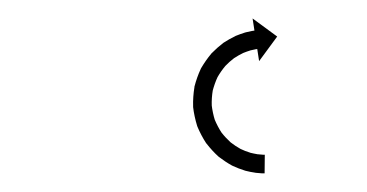

<svg xmlns="http://www.w3.org/2000/svg" viewBox="-20 -564 394 206"><path d="M261.5 -378C262.3 -378 263.1 -378 263.9 -378L264.1 -398C263.4 -398 262.7 -398 262 -398C262 -398 262 -398 262.1 -398C262.1 -398 262.2 -398 262.2 -398C260.3 -398.1 258.4 -398.3 256.5 -398.5C256.5 -398.5 256.6 -398.5 256.7 -398.5C256.8 -398.4 256.9 -398.4 256.9 -398.4C253.9 -398.9 251 -399.5 248.1 -400.2C248.1 -400.2 248.3 -400.2 248.4 -400.1C248.6 -400.1 248.7 -400.1 248.7 -400.1C245 -401.2 241.4 -402.6 237.9 -404.3C237.9 -404.3 238.1 -404.2 238.2 -404.1C238.4 -404 238.6 -403.9 238.6 -403.9C234.6 -406.1 230.7 -408.7 227.1 -411.5C227.1 -411.5 227.3 -411.3 227.4 -411.2C227.6 -411.1 227.8 -410.9 227.8 -410.9C224 -414.4 220.5 -418.1 217.4 -422.1C217.4 -422.1 217.5 -421.9 217.6 -421.8C217.8 -421.6 217.9 -421.4 217.9 -421.4C214.9 -426 212.4 -430.8 210.3 -435.8C210.3 -435.8 210.4 -435.6 210.4 -435.4C210.5 -435.2 210.6 -434.9 210.6 -434.9C208.9 -440.3 207.8 -445.8 207.1 -451.4C207.1 -451.4 207.1 -451.2 207.1 -450.9C207.1 -450.7 207.2 -450.5 207.2 -450.5C207 -456.1 207.4 -461.7 208.3 -467.2C208.3 -467.2 208.3 -467 208.2 -466.8C208.2 -466.6 208.1 -466.3 208.1 -466.3C209.5 -471.6 211.3 -476.8 213.6 -481.7C213.6 -481.7 213.5 -481.5 213.4 -481.3C213.3 -481.1 213.2 -480.9 213.2 -480.9C215.7 -485.3 218.6 -489.5 221.9 -493.4C221.9 -493.4 221.7 -493.3 221.6 -493.1C221.4 -493 221.3 -492.8 221.3 -492.8C224.5 -496.1 227.9 -499.2 231.5 -501.9C231.5 -501.9 231.4 -501.8 231.3 -501.7C231.1 -501.6 231 -501.5 231 -501.5C234.2 -503.6 237.5 -505.5 241 -507.2C241 -507.2 240.9 -507.2 240.8 -507.1C240.6 -507 240.5 -507 240.5 -507C243.2 -508.1 246 -509.1 248.9 -510C248.9 -510 248.8 -510 248.7 -509.9C248.6 -509.9 248.5 -509.9 248.5 -509.9C250.4 -510.4 252.2 -510.8 254.1 -511.1C254.1 -511.1 254 -511.1 254 -511.1C253.9 -511.1 253.9 -511.1 253.9 -511.1C254.6 -511.2 255.3 -511.3 256 -511.4L258 -498.4L277.4 -524.8L251 -544.2L253 -531.2C252.2 -531.1 251.4 -531 250.6 -530.8C250.6 -530.8 250.6 -530.8 250.5 -530.8C250.5 -530.8 250.4 -530.8 250.4 -530.8C248.1 -530.4 245.8 -529.8 243.6 -529.3C243.6 -529.3 243.5 -529.2 243.4 -529.2C243.3 -529.2 243.2 -529.2 243.2 -529.2C239.7 -528.1 236.3 -526.9 232.9 -525.5C232.9 -525.5 232.8 -525.4 232.6 -525.4C232.5 -525.3 232.4 -525.2 232.4 -525.2C228.1 -523.2 224 -520.8 220.1 -518.3C220.1 -518.3 219.9 -518.2 219.8 -518.1C219.6 -518 219.5 -517.9 219.5 -517.9C215.1 -514.5 210.9 -510.8 207 -506.8C207 -506.8 206.9 -506.7 206.7 -506.5C206.6 -506.4 206.5 -506.2 206.5 -506.2C202.5 -501.4 199 -496.3 195.8 -490.9C195.8 -490.9 195.7 -490.7 195.6 -490.5C195.5 -490.3 195.4 -490.1 195.4 -490.1C192.6 -484.1 190.4 -477.8 188.7 -471.3C188.7 -471.3 188.7 -471.1 188.6 -470.9C188.6 -470.7 188.6 -470.4 188.6 -470.4C187.5 -463.7 187 -456.8 187.2 -450C187.2 -450 187.2 -449.8 187.2 -449.5C187.2 -449.3 187.2 -449.1 187.2 -449.1C188 -442.3 189.5 -435.5 191.5 -429C191.5 -429 191.6 -428.7 191.7 -428.5C191.7 -428.3 191.8 -428.1 191.8 -428.1C194.4 -422 197.5 -416 201.1 -410.5C201.1 -410.5 201.3 -410.3 201.4 -410.1C201.5 -409.9 201.7 -409.8 201.7 -409.8C205.5 -404.9 209.7 -400.3 214.3 -396.1C214.3 -396.1 214.5 -396 214.6 -395.9C214.8 -395.7 214.9 -395.6 214.9 -395.6C219.4 -392.2 224 -389.1 228.9 -386.4C228.9 -386.4 229.1 -386.3 229.2 -386.3C229.4 -386.2 229.5 -386.1 229.5 -386.1C233.8 -384.1 238.2 -382.4 242.7 -381C242.7 -381 242.8 -380.9 243 -380.9C243.1 -380.9 243.3 -380.8 243.3 -380.8C246.8 -379.9 250.3 -379.2 253.9 -378.7C253.9 -378.7 254 -378.6 254.1 -378.6C254.2 -378.6 254.3 -378.6 254.3 -378.6C256.7 -378.4 259 -378.1 261.3 -378C261.3 -378 261.4 -378 261.4 -378C261.5 -378 261.5 -378 261.5 -378Z"/></svg>

Font: FRB American Cursive Just Arrows Medium
Style: Italic
Weight: 500
Italic angle: -25°
Version: Version 2.0;Modular Font Editor K font №1